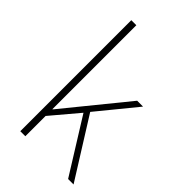

<svg xmlns="http://www.w3.org/2000/svg" viewBox="-236 -882 971 971"><g transform="rotate(45 249.5 -397.0)"><path d="M105 0H141V-145L265 -292L447 0H486L286 -319L456 -527H414L143 -194H141V-794H105Z"/></g></svg>

Font: Noto Sans CJK SC Thin
Style: Regular
Weight: 100
Designer: Ryoko NISHIZUKA 西塚涼子 (kana, bopomofo & ideographs); Paul D. Hunt (Latin, Greek & Cyrillic); Sandoll Communications 산돌커뮤니
Foundry: Adobe
Version: Version 2.004;hotconv 1.0.118;makeotfexe 2.5.65603